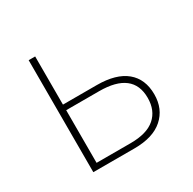

<svg xmlns="http://www.w3.org/2000/svg" viewBox="-116 -606 727 725"><g transform="rotate(-30 247.5 -244.0)"><path d="M93.8 0V-488.3H122.1V-278.3H269.5Q353.5 -278.3 397 -242.2Q440.4 -206.1 440.4 -139.6Q440.4 -76.2 397.5 -38.1Q354.5 0 273.4 0ZM122.1 -24.4H270.5Q341.8 -24.4 377 -55.2Q412.1 -85.9 412.1 -140.6Q412.1 -253.9 265.6 -253.9H122.1Z"/></g></svg>

Font: Gothic A1 Thin
Style: Regular
Weight: 250
Designer: HanYang I&C Co.,Ltd.
Foundry: HanYang I&C Co.,Ltd.
Version: Version 2.50